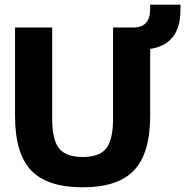

<svg xmlns="http://www.w3.org/2000/svg" viewBox="-20 -785 788 817"><path d="M619 -292Q619 -133 550.5 -60.5Q482 12 332 12Q181 12 112.5 -60Q44 -132 44 -292V-668H202V-279Q202 -190 231.5 -153.5Q261 -117 332 -117Q403 -117 432 -153.5Q461 -190 461 -279V-668H548Q619 -668 619 -747V-765H748V-744Q748 -596 619 -577Z"/></svg>

Font: Atkinson Hyperlegible Pro
Style: Bold
Weight: 700
Designer: Elliott Scott, Megan Eiswerth, Linus Boman, Theodore Petrosky, Jacob Perez
Foundry: Braille Institute
Version: Version 1.5.1